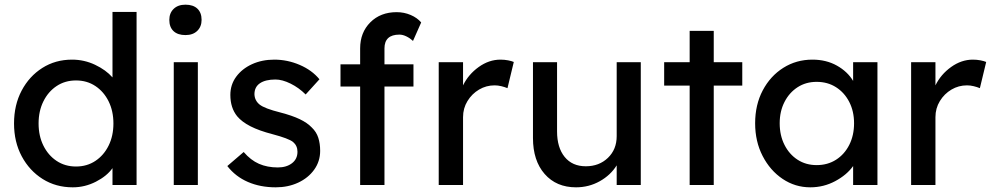

<svg xmlns="http://www.w3.org/2000/svg" viewBox="-20 -791 4247 821"><path d="M291 10Q219 10 162.5 -25.5Q106 -61 73 -122.5Q40 -184 40 -263Q40 -342 72.5 -403.5Q105 -465 161 -500.5Q217 -536 288 -536Q340 -536 386.5 -514Q433 -492 461 -460V-740H564V0H461V-72Q437 -38 390 -14Q343 10 291 10ZM305 -79Q352 -79 388 -103Q424 -127 444.5 -168.5Q465 -210 465 -263Q465 -316 444.5 -357.5Q424 -399 388 -423Q352 -447 305 -447Q258 -447 222 -423Q186 -399 165.5 -357.5Q145 -316 145 -263Q145 -210 165.5 -168.5Q186 -127 222 -103Q258 -79 305 -79Z M773 -641Q740 -641 722 -658Q704 -675 704 -706Q704 -735 722.5 -753Q741 -771 773 -771Q806 -771 824 -754Q842 -737 842 -706Q842 -677 823.5 -659Q805 -641 773 -641ZM723 0V-525H826V0Z M1159 10Q1093 10 1040 -13Q987 -36 952 -81L1022 -141Q1052 -106 1087.5 -90.5Q1123 -75 1168 -75Q1205 -75 1228.5 -93Q1252 -111 1252 -142Q1252 -168 1233 -184Q1214 -199 1146 -217Q1088 -232 1051 -251Q1014 -270 994 -294Q965 -330 965 -385Q965 -429 990 -463Q1015 -497 1057.5 -516.5Q1100 -536 1153 -536Q1209 -536 1261.5 -513.5Q1314 -491 1346 -452L1287 -387Q1258 -416 1222.5 -433.5Q1187 -451 1158 -451Q1115 -451 1091.5 -435Q1068 -419 1068 -388Q1069 -361 1090 -344Q1111 -327 1179 -310Q1229 -297 1261.5 -281.5Q1294 -266 1313 -246Q1333 -227 1341 -202Q1349 -177 1349 -146Q1349 -101 1323.5 -65.5Q1298 -30 1255 -10Q1212 10 1159 10Z M1520 0V-421H1436V-516H1520V-584Q1520 -652 1563.5 -695.5Q1607 -739 1676 -739Q1708 -739 1736 -727Q1764 -715 1781 -695L1746 -616Q1733 -628 1717.5 -635.5Q1702 -643 1688 -643Q1624 -643 1624 -584V-516H1748V-421H1624V0Z M1856 0V-525H1960V-426Q1983 -473 2027 -504.5Q2071 -536 2120 -536Q2137 -536 2152.5 -533Q2168 -530 2177 -526L2150 -414Q2138 -419 2123.5 -422.5Q2109 -426 2095 -426Q2059 -426 2028.5 -408Q1998 -390 1979 -359Q1960 -328 1960 -290V0Z M2443 10Q2359 10 2309 -47Q2259 -104 2259 -201V-525H2362V-229Q2362 -160 2394.5 -120Q2427 -80 2485 -80Q2542 -80 2579.5 -116Q2617 -152 2617 -209V-525H2720V0H2617V-84Q2591 -42 2544.5 -16Q2498 10 2443 10Z M2929 0V-425H2820V-525H2929V-659H3032V-525H3154V-425H3032V0Z M3445 10Q3380 10 3326.5 -26Q3273 -62 3241 -124Q3209 -186 3209 -264Q3209 -343 3241.5 -404.5Q3274 -466 3329.5 -501Q3385 -536 3454 -536Q3513 -536 3558.5 -510.5Q3604 -485 3628 -445V-525H3732V0H3628V-81Q3601 -43 3551.5 -16.5Q3502 10 3445 10ZM3472 -85Q3519 -85 3555 -108Q3591 -131 3611.5 -171.5Q3632 -212 3632 -264Q3632 -315 3611.5 -355Q3591 -395 3555 -418Q3519 -441 3472 -441Q3426 -441 3390.5 -418Q3355 -395 3334.5 -355Q3314 -315 3314 -264Q3314 -212 3334.5 -171.5Q3355 -131 3390.5 -108Q3426 -85 3472 -85Z M3876 0V-525H3980V-426Q4003 -473 4047 -504.5Q4091 -536 4140 -536Q4157 -536 4172.5 -533Q4188 -530 4197 -526L4170 -414Q4158 -419 4143.5 -422.5Q4129 -426 4115 -426Q4079 -426 4048.5 -408Q4018 -390 3999 -359Q3980 -328 3980 -290V0Z"/></svg>

Font: Lexend Deca
Style: Regular
Weight: 400
Designer: Bonnie Shaver-Troup, Thomas Jockin
Foundry: Lexend
Version: Version 1.008; ttfautohint (v1.8.4.7-5d5b)